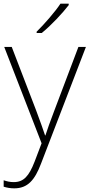

<svg xmlns="http://www.w3.org/2000/svg" viewBox="-23 -786 489 1048"><path d="M352 -758V-766H307C279 -723 218 -653 177 -613V-606H205C257 -648 319 -715 352 -758ZM0 -530 204 -4 166 96C135 176 106 208 52 208C31 208 15 204 -3 198V233C16 239 34 242 55 242C128 242 167 197 201 107L446 -530H405L273 -181C250 -122 235 -77 225 -47H223C213 -78 197 -122 174 -184L41 -530Z"/></svg>

Font: Noto Sans Georgian ExtraLight
Style: Regular
Weight: 200
Designer: Monotype Design Team, Akaki Razmadze
Foundry: Google LLC
Version: Version 2.005